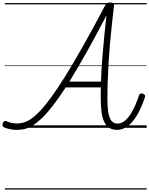

<svg xmlns="http://www.w3.org/2000/svg" viewBox="-39 -1035 1208 1555"><path d="M96 17Q76 17 57.5 14Q39 11 22.5 6.5Q6 2 -7 -4Q-16 -8 -18.5 -16.5Q-21 -25 -16 -38Q-10 -50 -3 -54Q4 -58 12 -54Q28 -46 50.5 -40.5Q73 -35 97 -35Q124 -35 152 -42.5Q180 -50 213 -72.5Q246 -95 286.5 -137.5Q327 -180 377 -249Q427 -318 490.5 -419.5Q554 -521 633 -661Q712 -801 810 -986Q817 -1001 827 -1008Q837 -1015 853 -1015Q871 -1015 878.5 -1008Q886 -1001 884 -985Q875 -908 866.5 -831.5Q858 -755 851.5 -679Q845 -603 840.5 -528.5Q836 -454 833.5 -381Q831 -308 831 -237Q831 -181 835.5 -142Q840 -103 850.5 -79.5Q861 -56 876.5 -45Q892 -34 914 -34Q944 -34 974 -58.5Q1004 -83 1032.5 -134Q1061 -185 1087 -263Q1090 -273 1097 -276.5Q1104 -280 1117 -277Q1130 -272 1134 -265Q1138 -258 1135 -248Q1103 -154 1067 -96Q1031 -38 991.5 -10.5Q952 17 909 17Q874 17 848.5 2Q823 -13 807 -44Q791 -75 784 -123Q777 -171 777 -237Q777 -260 777 -282.5Q777 -305 778 -327H493Q433 -235 384.5 -173Q336 -111 295.5 -73.5Q255 -36 221 -16Q187 4 156.5 10.5Q126 17 96 17ZM523 -374H779Q782 -461 788.5 -549.5Q795 -638 804 -728.5Q813 -819 823 -910Q733 -737 658.5 -605Q584 -473 523 -374ZM0 490H1149V500H0ZM0 -20H1149V0H0ZM0 -505H1149V-500H0ZM0 -1010H1149V-1000H0Z"/></svg>

Font: Playwrite RO Guides
Style: Regular
Weight: 400
Designer: Veronika Burian, José Scaglione
Foundry: TypeTogether
Version: Version 1.003